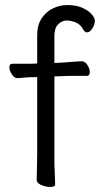

<svg xmlns="http://www.w3.org/2000/svg" viewBox="-20 -728 410 759"><path d="M127 -423H114Q92 -423 79.5 -421.5Q67 -420 50 -419H49Q37 -419 27 -434Q17 -449 17 -462Q17 -476 29 -476H103L127 -477V-589Q127 -628 144 -654.5Q161 -681 188.5 -694.5Q216 -708 245 -708Q282 -708 306 -697Q330 -686 342.5 -671.5Q355 -657 355 -646Q355 -631 345 -615.5Q335 -600 324 -600Q316 -600 309 -611Q298 -632 279 -639.5Q260 -647 244 -647Q225 -647 210 -632Q195 -617 195 -585V-479L216 -480Q228 -481 245.5 -482Q263 -483 279 -484.5Q295 -486 302 -486H303Q316 -486 325.5 -471Q335 -456 335 -443Q335 -428 323 -428H260Q240 -428 227 -427L195 -426V-105Q195 -74 196.5 -45Q198 -16 198 1Q198 11 178 11Q162 11 143.5 3.5Q125 -4 125 -17Q125 -29 126 -59.5Q127 -90 127 -116Z"/></svg>

Font: Klee One SemiBold
Style: Regular
Weight: 600
Designer: Fontworks Inc.
Foundry: Fontworks Inc.
Version: Version 1.00;January 12, 2022;FontCreator 13.0.0.2683 64-bit